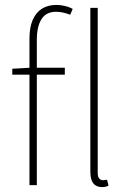

<svg xmlns="http://www.w3.org/2000/svg" viewBox="-20 -754 522 782"><path d="M100 0V-596Q100 -643 113.5 -673.5Q127 -704 151.5 -719Q176 -734 210 -734Q225 -734 243 -730Q261 -726 276 -718L266 -694Q235 -706 208 -706Q168 -706 149 -676Q130 -646 130 -592V0ZM30 -450V-474L100 -478H244V-450ZM396 8Q381 8 370 1.5Q359 -5 353.5 -19Q348 -33 348 -56V-722H378V-50Q378 -34 384 -27Q390 -20 400 -20Q403 -20 406.5 -20.5Q410 -21 416 -22L422 2Q416 5 410 6.5Q404 8 396 8Z"/></svg>

Font: Source Sans 3
Style: Regular
Weight: 200
Designer: Paul D. Hunt
Foundry: Adobe
Version: Version 3.046;hotconv 1.0.118;makeotfexe 2.5.65603